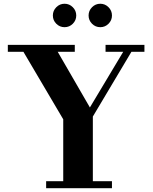

<svg xmlns="http://www.w3.org/2000/svg" viewBox="-20 -985 802 1005"><path d="M443.7 -903.9Q443.7 -929.1 461.7 -947.2Q479.7 -965.4 504.9 -965.4Q530.1 -965.4 548.1 -947.2Q566.1 -929.1 566.1 -903.9Q566.1 -878.7 548.1 -860.7Q530.1 -842.7 504.9 -842.7Q479.7 -842.7 461.7 -860.7Q443.7 -878.7 443.7 -903.9ZM256.7 -903.9Q256.7 -929.1 274.7 -947.2Q292.7 -965.4 317.9 -965.4Q343.1 -965.4 361.1 -947.2Q379.1 -929.1 379.1 -903.9Q379.1 -878.7 361.1 -860.7Q343.1 -842.7 317.9 -842.7Q292.7 -842.7 274.7 -860.7Q256.7 -878.7 256.7 -903.9ZM221.5 -36.5H311V-360.5L102.5 -714H21V-750H371.5V-714H282L450.5 -422.5L625 -714H532.5V-750H736V-714H668L466 -375V-36.5H566V0H221.5Z"/></svg>

Font: Bodoni* 06pt
Style: Bold
Weight: 700
Version: Version 2.3